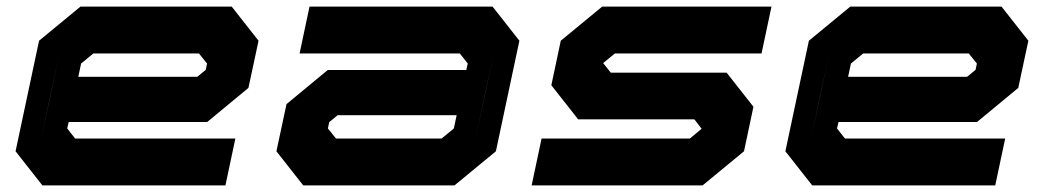

<svg xmlns="http://www.w3.org/2000/svg" viewBox="-20 -560 3154 580"><path d="M680 -540 761 -437 730.5 -294.5 606 -191.5H187.5L183 -172L207 -141.5H691L661 0H108L27 -103L98 -437L223 -540ZM581 -398.5H262L225 -368L216.5 -328H576L601.5 -349L605.5 -368ZM160.5 -403 103.5 -137 130.5 -262Z M896 0 815 -103 845.5 -245.5 970 -348.5H1388.5L1393 -368L1369 -398.5H885L915 -540H1468L1549 -437L1478 -103L1353 0ZM995 -141.5H1314L1351 -172L1359.5 -212H1000L974.5 -191L970.5 -172ZM1415.5 -137 1472.5 -403 1445.5 -278Z M1586 0 1616 -141.5H2064L2099.5 -171L2077.5 -199.5H1726.5L1645.5 -302.5L1674 -437L1799 -540H2310.5L2280.5 -398.5H1837.5L1802 -369.5L1825 -340.5H2175L2256 -237.5L2227.5 -103L2102.5 0Z M3005.5 -540 3086.5 -437 3056 -294.5 2931.5 -191.5H2513L2508.5 -172L2532.5 -141.5H3016.5L2986.5 0H2433.5L2352.5 -103L2423.5 -437L2548.5 -540ZM2906.5 -398.5H2587.5L2550.5 -368L2542 -328H2901.5L2927 -349L2931 -368ZM2486 -403 2429 -137 2456 -262Z"/></svg>

Font: Tourney Expanded Black
Style: Italic
Weight: 900
Width: 7
Italic angle: -12°
Designer: Tyler Finck
Foundry: Etcetera Type Co
Version: Version 1.010; ttfautohint (v1.8.3)